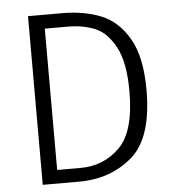

<svg xmlns="http://www.w3.org/2000/svg" viewBox="-51 -752 717 799"><g transform="rotate(-5 307.5 -352.5)"><path d="M248.2 0H95.4V-704.6H237.4Q328.7 -704.6 399.5 -676.4Q470.3 -648.2 515.1 -571Q560 -493.8 560 -355.9Q560 -154.9 469 -77.4Q377.9 0 248.2 0ZM257.4 -646.7H160.5V-56.4H259Q354.9 -56.4 421.8 -122.3Q488.7 -188.2 488.7 -355.9Q488.7 -477.4 454.1 -541.8Q419.5 -606.2 369.5 -626.4Q319.5 -646.7 257.4 -646.7Z"/></g></svg>

Font: Fira Code Fixed Light
Style: Regular
Weight: 300
Monospace: yes
Designer: Carrois Corporate, Edenspiekermann AG, Nikita Prokopov
Foundry: Carrois Corporate, Edenspiekermann AG, Nikita Prokopov
Version: Version 5.002